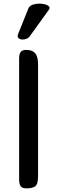

<svg xmlns="http://www.w3.org/2000/svg" viewBox="-20 -1034 314 1054"><path d="M189 -68Q189 -23 173.5 -11.5Q158 0 125 0Q101 0 93 -12.5Q85 -25 85 -47V-713Q85 -736 93 -748Q101 -760 125 -760Q158 -760 173.5 -741.5Q189 -723 189 -678ZM142 -833Q137 -826 126.5 -821.5Q116 -817 105 -817Q89 -817 81.5 -825Q74 -833 79 -846L136 -988Q142 -1002 159 -1008Q176 -1014 195 -1014Q224 -1014 241.5 -1004.5Q259 -995 248 -980Z"/></svg>

Font: Marmelad
Style: Regular
Weight: 400
Designer: Manvel Shmavonyan
Foundry: Cyreal
Version: Version 1.110; ttfautohint (v1.8.4.7-5d5b)